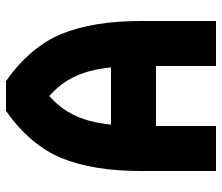

<svg xmlns="http://www.w3.org/2000/svg" viewBox="-70 -670 740 640"><g transform="rotate(-90 300.0 -350.0)"><path d="M500 -200V-350H100V-200ZM250 -700Q135 -618 92.5 -513.5Q50 -409 50 -250V0H200V-250Q200 -357 217 -420.5Q234 -484 272.5 -528Q311 -572 390 -625ZM350 -700H250L210 -625Q289 -572 327.5 -528Q366 -484 383 -420.5Q400 -357 400 -250V0H550V-250Q550 -409 507.5 -513.5Q465 -618 350 -700Z"/></g></svg>

Font: Millimetre
Style: Bold
Weight: 800
Designer: Jérémy Landes
Version: Version 1.0